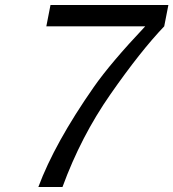

<svg xmlns="http://www.w3.org/2000/svg" viewBox="-20 -745 691 765"><path d="M558.6 -640.1H164.6L181.2 -725.1H650.9L634.3 -640.1Q540 -541.5 419.9 -369.1Q302.7 -201.2 229 0H132.8Q198.2 -175.3 353.5 -397.9Q420.4 -493.7 558.6 -640.1Z"/></svg>

Font: Aurulent Sans
Style: Italic
Weight: 400
Italic angle: -11°
Version: Version 2007.05.04